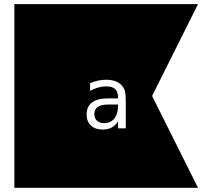

<svg xmlns="http://www.w3.org/2000/svg" viewBox="-20 -850 1017 919"><path d="M509.8 -349.6H544.9V-341.8Q544.4 -303.7 526.9 -282.2Q509.3 -260.7 478.5 -260.7Q456.5 -260.7 444.1 -272.2Q431.6 -283.7 431.6 -304.2Q431.6 -327.1 448.2 -338.4Q464.8 -349.6 497.6 -349.6ZM582 -365.2Q582 -395 578.9 -409.9Q575.7 -424.8 567.9 -435.1Q555.7 -451.7 535.6 -460Q515.6 -468.3 487.8 -468.3Q469.7 -468.3 450.7 -464.4Q431.6 -460.4 411.1 -452.1V-415Q429.7 -425.3 449.2 -430.9Q468.8 -436.5 487.8 -436.5Q517.1 -436.5 530.8 -424.3Q544.4 -412.1 544.9 -384.8V-378.9H494.6Q445.3 -378.9 419.9 -359.1Q394.5 -339.4 394.5 -301.8Q394.5 -269 415 -249.5Q435.5 -230 470.7 -230Q496.6 -230 514.6 -239.5Q532.7 -249 544.9 -269.5V-235.8H582ZM927.7 -830.1 708 -390.6 927.7 48.8H48.8V-830.1Z"/></svg>

Font: BabelStone Maritime
Style: Regular
Weight: 400
Designer: Andrew West
Foundry: BabelStone
Version: Version 0.001;February 23, 2018